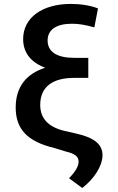

<svg xmlns="http://www.w3.org/2000/svg" viewBox="-20 -757 597 970"><path d="M456.7 -618.6 475.1 -714.5C436.8 -729.4 388.1 -737.2 338.1 -737.2C192.8 -737.2 96.9 -667.3 96.9 -559.7C96.9 -490.4 136.7 -441.1 208.5 -414.8C110.8 -383.9 59.3 -316.1 59.3 -213.8C59.3 -104 119 -41.9 254.6 -9.2L312.9 8.5C358.7 19.5 377.1 33.7 377.1 60C377.1 78.1 367.2 103.7 328.8 143.5L395.6 192.8C455.3 146.7 496.8 82.7 497.9 28.4C498.2 -25.9 460.2 -60.7 364.3 -82.4L307.9 -95.2C224.1 -114.7 183.2 -158.7 183.2 -226.6C183.2 -317.5 244 -363.6 355.8 -363.6H426.1V-464.8H353.7C268.1 -464.8 220.5 -495 220.5 -552.6C220.5 -606.9 264.9 -637.1 343.4 -637.1C378.2 -637.1 410.2 -631.7 456.7 -618.6Z"/></svg>

Font: Magic Ui Pro Semi Bold
Style: Regular
Weight: 600
Designer: Stefan Endress, Andreas Faust
Version: Version 1.000;FEAKit 1.0